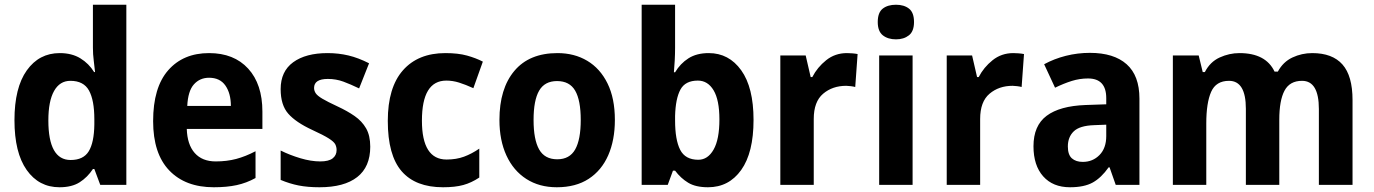

<svg xmlns="http://www.w3.org/2000/svg" viewBox="-20 -780 5795 810"><path d="M231 10Q144 10 92.5 -63Q41 -136 41 -273Q41 -410 93 -483Q145 -556 232 -556Q283 -556 319 -534Q355 -512 377 -476H381Q379 -497 375.5 -524Q372 -551 372 -579V-760H513V0H403L378 -67H372Q349 -32 316 -11Q283 10 231 10ZM278 -105Q332 -105 354.5 -142Q377 -179 378 -255V-277Q378 -357 355.5 -398Q333 -439 277 -439Q232 -439 208 -396Q184 -353 184 -272Q184 -105 278 -105Z M862 -556Q967 -556 1027 -490.5Q1087 -425 1087 -309V-236H768Q770 -170 801.5 -134.5Q833 -99 890 -99Q937 -99 976.5 -109.5Q1016 -120 1058 -142V-29Q1020 -8 978.5 1Q937 10 882 10Q762 10 694 -61Q626 -132 626 -269Q626 -411 689.5 -483.5Q753 -556 862 -556ZM862 -452Q823 -452 798 -424Q773 -396 770 -333H954Q954 -386 931 -419Q908 -452 862 -452Z M1542 -161Q1542 -76 1487 -33Q1432 10 1328 10Q1278 10 1240 2.5Q1202 -5 1164 -21V-145Q1202 -126 1247 -112.5Q1292 -99 1331 -99Q1367 -99 1383.5 -112Q1400 -125 1400 -147Q1400 -160 1394.5 -171Q1389 -182 1367 -196Q1345 -210 1297 -232Q1228 -264 1196 -300.5Q1164 -337 1164 -404Q1164 -479 1217 -517.5Q1270 -556 1362 -556Q1408 -556 1450 -546Q1492 -536 1537 -513L1495 -407Q1460 -424 1429 -435.5Q1398 -447 1363 -447Q1305 -447 1305 -409Q1305 -397 1312 -386.5Q1319 -376 1340 -363.5Q1361 -351 1404 -331Q1445 -312 1476 -290.5Q1507 -269 1524.5 -238.5Q1542 -208 1542 -161Z M1849 10Q1733 10 1674.5 -57.5Q1616 -125 1616 -270Q1616 -411 1680 -483.5Q1744 -556 1859 -556Q1913 -556 1950.5 -545.5Q1988 -535 2017 -520L1977 -408Q1944 -423 1917 -431.5Q1890 -440 1863 -440Q1760 -440 1760 -271Q1760 -107 1864 -107Q1905 -107 1937.5 -119Q1970 -131 2002 -153V-31Q1969 -9 1934.5 0.5Q1900 10 1849 10Z M2574 -274Q2574 -189 2546 -125Q2518 -61 2463.5 -25.5Q2409 10 2329 10Q2255 10 2200.5 -25Q2146 -60 2116.5 -124Q2087 -188 2087 -274Q2087 -406 2150 -481Q2213 -556 2332 -556Q2403 -556 2457.5 -523.5Q2512 -491 2543 -428Q2574 -365 2574 -274ZM2231 -274Q2231 -191 2254.5 -149.5Q2278 -108 2331 -108Q2383 -108 2406.5 -149.5Q2430 -191 2430 -274Q2430 -357 2406.5 -397.5Q2383 -438 2330 -438Q2278 -438 2254.5 -397.5Q2231 -357 2231 -274Z M2828 -578Q2828 -553 2826.5 -524.5Q2825 -496 2823 -475H2828Q2850 -512 2884.5 -534Q2919 -556 2970 -556Q3055 -556 3107 -483.5Q3159 -411 3159 -274Q3159 -136 3107 -63Q3055 10 2967 10Q2915 10 2883.5 -9Q2852 -28 2828 -60H2819L2797 0H2687V-760H2828ZM2924 -440Q2871 -440 2850.5 -402Q2830 -364 2828 -291V-272Q2828 -190 2849.5 -148Q2871 -106 2926 -106Q2966 -106 2990.5 -149Q3015 -192 3015 -276Q3015 -358 2990.5 -399Q2966 -440 2924 -440Z M3553 -556Q3563 -556 3575.5 -555Q3588 -554 3598 -552L3588 -413Q3581 -415 3569 -416.5Q3557 -418 3550 -418Q3492 -418 3452.5 -384.5Q3413 -351 3413 -278V0H3272V-546H3379L3400 -455H3407Q3428 -496 3465.5 -526Q3503 -556 3553 -556Z M3760 -760Q3794 -760 3815 -743.5Q3836 -727 3836 -687Q3836 -648 3814.5 -631Q3793 -614 3760 -614Q3726 -614 3704.5 -631Q3683 -648 3683 -687Q3683 -727 3704 -743.5Q3725 -760 3760 -760ZM3830 -546V0H3689V-546Z M4255 -556Q4265 -556 4277.5 -555Q4290 -554 4300 -552L4290 -413Q4283 -415 4271 -416.5Q4259 -418 4252 -418Q4194 -418 4154.5 -384.5Q4115 -351 4115 -278V0H3974V-546H4081L4102 -455H4109Q4130 -496 4167.5 -526Q4205 -556 4255 -556Z M4578 -557Q4679 -557 4733 -509Q4787 -461 4787 -364V0H4687L4661 -74H4657Q4626 -30 4590 -10Q4554 10 4494 10Q4422 10 4381 -36Q4340 -82 4340 -163Q4340 -250 4395.5 -291.5Q4451 -333 4560 -337L4647 -340V-366Q4647 -449 4570 -449Q4535 -449 4501.5 -438.5Q4468 -428 4431 -410L4385 -509Q4427 -532 4476.5 -544.5Q4526 -557 4578 -557ZM4596 -252Q4535 -250 4510 -226Q4485 -202 4485 -162Q4485 -127 4502 -112Q4519 -97 4548 -97Q4590 -97 4618.5 -126Q4647 -155 4647 -206V-254Z M5516 -556Q5601 -556 5643.5 -508Q5686 -460 5686 -358V0H5544V-320Q5544 -439 5473 -439Q5421 -439 5399 -397.5Q5377 -356 5377 -275V0H5236V-321Q5236 -439 5165 -439Q5110 -439 5089.5 -392.5Q5069 -346 5069 -259V0H4928V-546H5037L5054 -476H5063Q5085 -519 5125.5 -537.5Q5166 -556 5209 -556Q5320 -556 5357 -478H5371Q5393 -519 5432.5 -537.5Q5472 -556 5516 -556Z"/></svg>

Font: Noto Sans Sinhala SemiCondensed
Style: Bold
Weight: 700
Width: 4
Designer: Jelle Bosma - Monotype Design Team
Foundry: Monotype Imaging Inc.
Version: Version 2.006; ttfautohint (v1.8.4.7-5d5b)